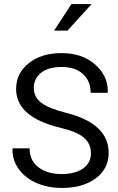

<svg xmlns="http://www.w3.org/2000/svg" viewBox="-20 -907 574 937"><path d="M273.9 -283.7Q58.6 -335.4 58.6 -473.1Q58.6 -548.8 120.1 -598.4Q181.6 -647.9 281.5 -647.9Q381.3 -647.9 444.8 -591.8Q508.3 -535.6 505.9 -457L504.9 -454.1H422.4Q422.4 -511.7 384.8 -545.9Q347.2 -580.1 281 -580.1Q214.8 -580.1 179.9 -551.5Q145 -522.9 145 -477.8Q145 -432.6 182.1 -405Q219.2 -377.4 303.7 -356Q510.3 -303.7 510.3 -161.1Q510.3 -83.5 447.3 -36.6Q384.3 10.3 281.7 10.3Q216.8 10.3 161.9 -12.5Q106.9 -35.2 73.2 -79.6Q39.6 -124 41 -180.7L42 -183.1H124.5Q124.5 -123 168.2 -90.3Q211.9 -57.6 279.8 -57.6Q347.7 -57.6 385.7 -85.2Q423.8 -112.8 423.8 -159.2Q423.8 -205.6 389.9 -234.9Q356 -264.2 273.9 -283.7ZM244.1 -757.8 328.6 -887.2H427.2L309.6 -757.8Z"/></svg>

Font: Yantramanav
Style: Regular
Weight: 400
Version: Version 1.001;PS 1.0;hotconv 1.0.72;makeotf.lib2.5.5900; ttf